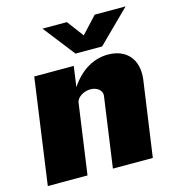

<svg xmlns="http://www.w3.org/2000/svg" viewBox="-108 -815 826 906"><g transform="rotate(-15 305.0 -362.0)"><path d="M437 -724 362 -643 301 -724H182L302 -570H432L588 -724ZM14 0H208L256 -342C260 -371 297 -389 326 -389C356 -389 384 -371 380 -342L332 0H527L579 -368C592 -465 539 -526 448 -526C377 -526 313 -488 265 -416L279 -516H86Z"/></g></svg>

Font: United Sans Black
Style: Italic
Weight: 900
Italic angle: -8°
Designer: Pablo Impallari, Rodrigo Fuenzalida (Modified by Dan O. Williams)
Version: Version 1.000;PS 001.000;hotconv 1.0.88;makeotf.lib2.5.64775